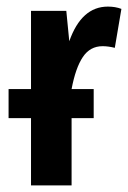

<svg xmlns="http://www.w3.org/2000/svg" viewBox="-20 -562 388 582"><path d="M348 -535 328 -417Q308 -422 291 -422Q253 -422 231 -389Q209 -356 197 -292H264V-204H197V0H74V-204H6V-292H74V-529H181L190 -437Q227 -542 307 -542Q330 -542 348 -535Z"/></svg>

Font: Fira Sans Extra Condensed Medium
Style: Regular
Weight: 500
Width: 1
Designer: Carrois Corporate & Edenspiekermann AG
Foundry: Carrois Corporate GbR & Edenspiekermann AG
Version: Version 4.203